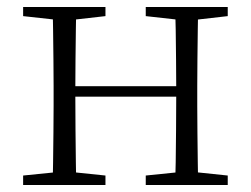

<svg xmlns="http://www.w3.org/2000/svg" viewBox="-20 -528 717 548"><path d="M130 0Q131 -24 131.5 -64.5Q132 -105 132.5 -148.5Q133 -192 133 -226V-283Q133 -316 132.5 -359.5Q132 -403 131.5 -443.5Q131 -484 130 -508H198Q197 -484 196.5 -443Q196 -402 195.5 -357Q195 -312 195 -275V-256Q195 -207 195.5 -157Q196 -107 196.5 -65.5Q197 -24 198 0ZM479 0Q481 -24 481.5 -65.5Q482 -107 482.5 -157Q483 -207 483 -256V-275Q483 -312 482.5 -357Q482 -402 481.5 -443Q481 -484 479 -508H546Q545 -484 544.5 -443.5Q544 -403 543.5 -359.5Q543 -316 543 -283V-226Q543 -192 543.5 -148.5Q544 -105 544.5 -64.5Q545 -24 546 0ZM46 0V-27L155 -38H175L281 -27V0ZM46 -482V-508H281V-482L175 -470H155ZM396 0V-27L504 -38H525L630 -27V0ZM396 -482V-508H630V-482L525 -470H504ZM163 -252V-282H513V-252Z"/></svg>

Font: Noto Serif TC
Style: Regular
Weight: 200
Designer: Ryoko NISHIZUKA 西塚涼子 (kana & ideographs); Frank Grießhammer (Latin, Greek & Cyrillic); Wenlong ZHANG 张文龙 (bopomofo); San
Foundry: Adobe
Version: Version 2.001;hotconv 1.1.0;makeotfexe 2.6.0